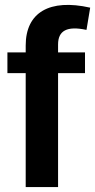

<svg xmlns="http://www.w3.org/2000/svg" viewBox="-20 -757 385 777"><path d="M84 -573V-545H10V-461H84V0H215V-461H324V-545H215V-577C215 -633 251 -653 330 -636L345 -726C181 -763 84 -707 84 -573Z"/></svg>

Font: Ronzino
Style: Bold
Weight: 700
Designer: Nunzio Mazzaferro
Foundry: Collletttivo
Version: Version 1.000;Glyphs 3.3 (3337)